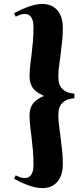

<svg xmlns="http://www.w3.org/2000/svg" viewBox="-20 -780 430 980"><path d="M202.1 -292Q164.6 -307.6 147.7 -330.6Q130.9 -353.5 130.9 -391.1Q130.9 -417 134 -443.6Q137.2 -470.2 140.9 -500.2Q144.5 -530.3 147.7 -565.2Q150.9 -600.1 150.9 -643.1Q150.9 -674.8 139.4 -691.9Q127.9 -709 106 -709Q95.2 -709 82 -704.3Q68.8 -699.7 60.1 -694.8L51.8 -712.9Q64 -719.2 81.1 -727.3Q98.1 -735.4 117.2 -742.7Q136.2 -750 156.2 -754.9Q176.3 -759.8 194.8 -759.8Q226.1 -759.8 246.3 -748.5Q266.6 -737.3 278.8 -720Q291 -702.6 295.9 -681.2Q300.8 -659.7 300.8 -639.2Q300.8 -604.5 297.1 -569.3Q293.5 -534.2 289.3 -502Q285.2 -469.7 281.5 -442.4Q277.8 -415 277.8 -396Q277.8 -384.8 278.8 -369.9Q279.8 -355 287.4 -340.8Q294.9 -326.7 311.5 -315.7Q328.1 -304.7 359.9 -301.8V-278.8Q328.1 -275.9 311.5 -265.1Q294.9 -254.4 287.4 -240.2Q279.8 -226.1 278.8 -211.2Q277.8 -196.3 277.8 -185.1Q277.8 -166 281.5 -138.4Q285.2 -110.8 289.3 -78.4Q293.5 -45.9 297.1 -10.7Q300.8 24.4 300.8 59.1Q300.8 79.6 295.9 101.1Q291 122.6 278.8 140.1Q266.6 157.7 246.3 168.9Q226.1 180.2 194.8 180.2Q176.3 180.2 156.2 175.3Q136.2 170.4 117.2 163.1Q98.1 155.8 81.1 147.5Q64 139.2 51.8 132.8L60.1 115.2Q68.8 119.6 82 124.3Q95.2 128.9 106 128.9Q127.9 128.9 139.4 111.8Q150.9 94.7 150.9 63Q150.9 20.5 147.7 -14.6Q144.5 -49.8 140.9 -80.3Q137.2 -110.8 134 -137.5Q130.9 -164.1 130.9 -189.9Q130.9 -227.5 147.7 -250.5Q164.6 -273.4 202.1 -289.1Z"/></svg>

Font: Berkshire Swash
Style: Regular
Weight: 700
Designer: Astigmatic (AOETI)
Foundry: Astigmatic (AOETI)
Version: Version 1.000